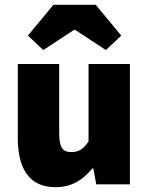

<svg xmlns="http://www.w3.org/2000/svg" viewBox="-20 -766 618 798"><path d="M210 12C278 12 324 -18 364 -66H368L380 0H520V-500H348V-178C326 -146 308 -134 276 -134C242 -134 226 -150 226 -214V-500H54V-192C54 -68 100 12 210 12ZM96 -618 160 -558 288 -642H292L420 -558L484 -618L378 -746H202Z"/></svg>

Font: Giro Sans Black
Style: Regular
Weight: 900
Designer: Paul D. Hunt
Foundry: Adobe Systems Incorporated
Version: Version 1.000;PS 1.0;hotconv 1.0.88;makeotf.lib2.5.647800